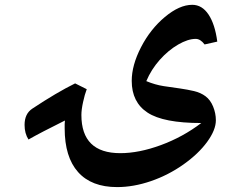

<svg xmlns="http://www.w3.org/2000/svg" viewBox="-20 -430 954 790"><path d="M461.9 339.8Q356.4 339.8 301.3 278.1Q246.1 216.3 246.1 98.1V81.1L247.1 65.9Q147.9 115.2 97.2 144Q81.1 119.1 81.1 84Q81.1 38.1 112.8 17.1Q212.9 -49.3 289.1 -86.9L336.9 -63Q328.6 -41.5 321.8 -10Q314.9 21.5 314.9 43Q314.9 200.2 475.1 200.2Q551.8 200.2 642.1 167Q732.4 133.8 808.1 76.2Q652.3 76.2 587.2 33.4Q522 -9.3 522 -97.2Q522 -161.6 560.3 -235.8Q598.6 -310.1 658.4 -360.1Q718.3 -410.2 771 -410.2Q811.5 -410.2 838.1 -370.1Q864.7 -330.1 874 -258.8L821.8 -247.1Q804.7 -270 785.2 -270Q753.4 -270 712.9 -246.6Q672.4 -223.1 637.2 -183.6Q602.1 -144 582 -96.2Q618.2 -81.1 653.3 -75.7Q688.5 -70.3 721.2 -65.9Q751.5 -61.5 778.6 -55.2Q805.7 -48.8 825.7 -33.9Q845.7 -19 856.9 8.5Q868.2 36.1 868.2 64.9Q868.2 104.5 832.5 153.6Q796.9 202.6 734.9 246.6Q672.9 290.5 601.1 315.2Q529.3 339.8 461.9 339.8Z"/></svg>

Font: Sahl Naskh
Style: Bold
Weight: 700
Designer: Pascal Zoghbi
Version: Version 1.001